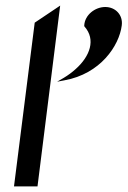

<svg xmlns="http://www.w3.org/2000/svg" viewBox="-20 -666 456 686"><path d="M356 -641C320 -641 283 -613 281 -575V-573L282 -571C323 -525 302 -465 250 -419C238 -408 223 -397 208 -388L184 -374L210 -379C339 -402 406 -503 415 -575C420 -612 393 -641 356 -641ZM114 0 195 -646 104 -585 30 0Z"/></svg>

Font: Charger
Style: BdIt
Weight: 400
Designer: Jasper
Foundry: Cannot Into Space Fonts
Version: Version 0.98